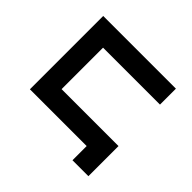

<svg xmlns="http://www.w3.org/2000/svg" viewBox="-92 -649 861 861"><g transform="rotate(-45 338.0 -218.5)"><path d="M60 12V-89H150V-449H615V12H514V-349H251V12Z"/></g></svg>

Font: Pixelify Sans
Style: Regular
Weight: 400
Designer: Stefie Justprince
Foundry: Typecalism Foundryline
Version: Version 1.000;February 13, 2025;FontCreator 15.0.0.3015 64-b